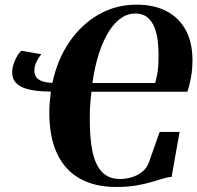

<svg xmlns="http://www.w3.org/2000/svg" viewBox="-20 -772 826 804"><path d="M465.5 11Q377.5 11 315 -23.8Q252.5 -58.5 219.5 -127.8Q186.5 -197 186.5 -300.5Q186.5 -323 188 -341.8Q189.5 -360.5 193 -388.5Q165 -388.5 136.2 -391.5Q107.5 -394.5 83.8 -402.5Q60 -410.5 45.5 -426.5Q31 -442.5 31 -468.5Q31 -486.5 37.5 -505.5Q44 -524.5 53 -539.2Q62 -554 70.5 -559.5L153 -545Q148.5 -539.5 141.5 -529Q134.5 -518.5 129.2 -505Q124 -491.5 124 -476.5Q124 -460 132 -449Q140 -438 156.5 -432Q173 -426 199.5 -425Q220 -522.5 270.5 -596.2Q321 -670 393.2 -711.2Q465.5 -752.5 552 -752.5Q624.5 -752.5 676.8 -725.5Q729 -698.5 757.5 -646.5Q786 -594.5 786 -520Q786 -482 779.5 -446.5Q773 -411 764.5 -388H363Q361 -371 359.2 -354Q357.5 -337 356.8 -318Q356 -299 356 -275Q355.5 -193 367.5 -136.8Q379.5 -80.5 407.5 -51.5Q435.5 -22.5 482.5 -22.5Q507.5 -22.5 532.2 -30Q557 -37.5 576 -53Q595 -68.5 603.5 -92L648.5 -219.5H732L698.5 -31Q682.5 -30.5 662.2 -24.2Q642 -18 614.5 -9.8Q587 -1.5 550.2 4.8Q513.5 11 465.5 11ZM630 -424.5Q634.5 -442.5 637.8 -458.2Q641 -474 642.5 -494Q644 -514 644 -543.5Q644 -569.5 640.8 -599.2Q637.5 -629 627.5 -655.5Q617.5 -682 597.8 -698.8Q578 -715.5 545.5 -715.5Q515.5 -715.5 487.8 -696.8Q460 -678 436.5 -641.2Q413 -604.5 395 -550Q377 -495.5 367 -424.5Z"/></svg>

Font: Merriweather 120pt ExtraBold
Style: Italic
Weight: 800
Italic angle: -7.8°
Version: Version 2.101